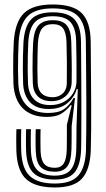

<svg xmlns="http://www.w3.org/2000/svg" viewBox="-20 -828 474 857"><path d="M224.8 8.8Q138.2 8.8 97.6 -27.9Q57 -64.5 53.2 -151.2Q53 -160.2 52.8 -172.6Q52.5 -185 52.5 -198.8Q52.5 -212.5 52.6 -226.1Q52.8 -239.8 53.2 -251.2H74.8Q74.5 -240.2 74.2 -226.8Q74 -213.2 74 -199.2Q74 -185.2 74.2 -172.9Q74.5 -160.5 74.8 -152Q78.2 -74.2 113.9 -41.5Q149.5 -8.8 224.8 -8.8Q298.2 -8.8 329.5 -44.5Q360.8 -80.2 363.8 -157.5Q364.8 -201.2 365.1 -252Q365.5 -302.8 365.4 -362.1Q365.2 -421.5 364.6 -491Q364 -560.5 363.2 -641.8Q362.2 -719.5 329 -755Q295.8 -790.5 215.5 -790.5Q137.2 -790.5 102.9 -755.2Q68.5 -720 63.2 -640.8Q61.8 -611.8 61 -578.6Q60.2 -545.5 60.4 -513.4Q60.5 -481.2 61.8 -454.5Q64.8 -393.5 98.1 -358.6Q131.5 -323.8 194.8 -323.8Q239.8 -323.8 264.2 -339.9Q288.8 -356 308.5 -390.5H314.8L299.8 -264Q299.8 -251.2 299.8 -233.6Q299.8 -216 299.6 -197Q299.5 -178 299 -161Q297.2 -105.2 279 -83.4Q260.8 -61.5 224.8 -61.5Q183 -61.5 162.5 -81.4Q142 -101.2 139.8 -150.2Q139.5 -159 139.1 -171.1Q138.8 -183.2 138.8 -197.2Q138.8 -211.2 138.9 -225.1Q139 -239 139.5 -251.2H161.2Q160.8 -239.2 160.6 -225.4Q160.5 -211.5 160.5 -197.6Q160.5 -183.8 160.8 -171.5Q161 -159.2 161.2 -150.8Q163 -113 177.8 -96Q192.5 -79 224.8 -79Q251.8 -79 264.2 -98.1Q276.8 -117.2 278 -161.2Q278.2 -177.2 278.4 -196.2Q278.5 -215.2 278.5 -234.8Q278.5 -254.2 278.5 -271L300.2 -358.5H295.5Q272 -329.8 248.9 -318Q225.8 -306.2 188.8 -306.2Q120.5 -306.2 82.1 -344.2Q43.8 -382.2 40 -454.2Q39 -481.2 38.8 -514.5Q38.5 -547.8 39.2 -581.2Q40 -614.8 41.5 -642Q47.5 -731.2 87.5 -769.6Q127.5 -808 215.5 -808Q307.2 -808 345.6 -768.6Q384 -729.2 384.8 -642Q385.5 -560.5 386.1 -490.6Q386.8 -420.8 387 -361.1Q387.2 -301.5 386.9 -250.8Q386.5 -200 385.2 -156.8Q382 -71.5 346.4 -31.4Q310.8 8.8 224.8 8.8ZM224.8 -26.5Q160.2 -26.5 129.9 -55.4Q99.5 -84.2 96.5 -153Q96 -164.8 95.9 -182Q95.8 -199.2 95.9 -217.8Q96 -236.2 96.5 -251.2H118Q117.8 -240.5 117.5 -227.8Q117.2 -215 117.2 -201.6Q117.2 -188.2 117.5 -175.4Q117.8 -162.5 118.2 -151.5Q121.5 -93.8 146.5 -68.9Q171.5 -44 224.8 -44Q275.2 -44 296.9 -71.8Q318.5 -99.5 320.5 -159.8Q321.2 -182.8 321.2 -209.8Q321.2 -236.8 321.5 -261.8L327.2 -431H322.5Q312.2 -394 281.1 -367.8Q250 -341.5 197 -341.5Q142.8 -341.5 114.2 -371.6Q85.8 -401.8 83.2 -455Q82.2 -482.2 82 -514.5Q81.8 -546.8 82.5 -579.4Q83.2 -612 84.8 -640Q89.5 -709.8 118.9 -741.4Q148.2 -773 215.5 -773Q283.2 -773 312.1 -741.9Q341 -710.8 341.5 -641.5Q342 -609.5 342.2 -567.1Q342.5 -524.8 342.8 -478.6Q343 -432.5 343.1 -388.2Q343.2 -344 343.2 -307.9Q343.2 -271.8 343 -250Q343 -237.2 342.9 -222.8Q342.8 -208.2 342.6 -192.2Q342.5 -176.2 342 -158.8Q339 -89.5 312.5 -58Q286 -26.5 224.8 -26.5ZM204.2 -359Q239.5 -359 265.9 -373.6Q292.2 -388.2 306.9 -412.9Q321.5 -437.5 321.5 -467.2Q322 -515.8 321.4 -555.5Q320.8 -595.2 320 -641.2Q319 -701.2 295.4 -728.4Q271.8 -755.5 215.5 -755.5Q159.5 -755.5 134.6 -727.9Q109.8 -700.2 106.2 -638.5Q104.8 -611.5 104.1 -578.9Q103.5 -546.2 103.6 -513.9Q103.8 -481.5 105 -455.2Q107.2 -410.5 132.1 -384.8Q157 -359 204.2 -359ZM210 -376.5Q170.2 -376.5 149.2 -397.5Q128.2 -418.5 126.5 -455.5Q125.5 -484.5 125.2 -517.6Q125 -550.8 125.8 -582Q126.5 -613.2 127.8 -636.8Q131.5 -692.5 152.1 -715.1Q172.8 -737.8 215.5 -737.8Q259.5 -737.8 278.2 -714.9Q297 -692 298.2 -641Q299.2 -597.5 300 -557.1Q300.8 -516.8 300 -463.2Q299.5 -422.8 273.9 -399.6Q248.2 -376.5 210 -376.5ZM215.2 -394Q241.8 -394 259.9 -410.8Q278 -427.5 278.2 -456.2Q279 -509.5 278.5 -552.5Q278 -595.5 276.8 -641Q275.2 -683.2 261.2 -701.8Q247.2 -720.2 215.5 -720.2Q183.5 -720.2 168 -701.1Q152.5 -682 149.2 -636Q148.2 -612.8 147.5 -581.8Q146.8 -550.8 146.9 -517.9Q147 -485 148.2 -455.8Q149.5 -426.5 166.6 -410.2Q183.8 -394 215.2 -394Z"/></svg>

Font: Big Shoulders Inline Display Thin
Style: Bold
Weight: 700
Version: Version 2.002